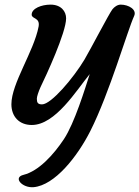

<svg xmlns="http://www.w3.org/2000/svg" viewBox="-20 -525 591 814"><path d="M28.3 -83C28.3 -30.8 61.5 4.9 114.7 4.9C214.8 4.9 303.7 -141.6 360.4 -210.9C340.3 -148.4 295.9 -2.9 251 64.9C207.5 130.4 144.5 200.2 79.6 216.3C33.7 227.5 74.2 272.5 122.1 268.6C212.4 260.7 308.1 138.7 362.8 30.8C444.3 -130.4 520.5 -396 548.8 -457.5C561 -484.4 525.4 -505.4 491.7 -505.4C478 -505.4 464.4 -495.6 456.5 -485.4C442.4 -467.3 362.8 -314 337.9 -272C292 -195.3 197.3 -82.5 158.2 -82.5C140.6 -82.5 136.2 -89.8 136.2 -106.4C136.2 -115.7 143.1 -135.7 151.4 -154.8C175.3 -203.6 260.3 -387.2 260.3 -447.3C260.3 -476.1 239.7 -505.4 194.3 -505.4C155.8 -505.4 114.3 -489.3 114.3 -462.9C114.3 -443.8 150.9 -451.7 143.6 -412.1C123.5 -306.6 28.3 -171.4 28.3 -83Z"/></svg>

Font: Courgette
Style: Regular
Weight: 400
Designer: Karolina Lach
Foundry: Karolina Lach
Version: Version 1.002